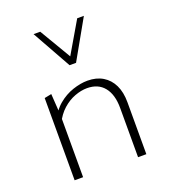

<svg xmlns="http://www.w3.org/2000/svg" viewBox="-130 -799 787 893"><g transform="rotate(-20 263.5 -352.0)"><path d="M400 0V-244Q400 -310 370.5 -346.5Q341 -383 286 -383Q257 -383 225 -371Q193 -359 165 -334Q137 -309 117 -268L101 -285Q121 -333 154.5 -361Q188 -389 227 -402Q266 -415 300 -415Q344 -415 375.5 -396Q407 -377 424 -342Q441 -307 441 -257V0ZM86 0V-407L121 -414L128 -308V0ZM247 -511 256 -535 355 -704H388L279 -511ZM247 -511 139 -704H172L272 -535L279 -511Z"/></g></svg>

Font: Ysabeau Infant ExtraLight
Style: Regular
Weight: 250
Designer: Christian Thalmann (Catharsis Fonts)
Version: Version 2.001;gftools[0.9.30]; featfreeze: ss01,ss02,lnum